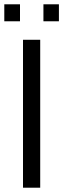

<svg xmlns="http://www.w3.org/2000/svg" viewBox="-20 -873 294 893"><path d="M0 0ZM87 0V-688H167V0ZM0 -774V-853H73V-774ZM182 -774V-853H254V-774Z"/></svg>

Font: Assailand
Style: Regular
Weight: 400
Designer: Hector Gatti with collaboration of the Omnibus-Type team
Foundry: Omnibus-Type
Version: Version 0.072;October 19, 2019;FontCreator 12.0.0.2547 64-bi